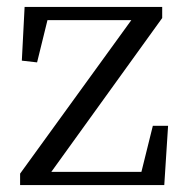

<svg xmlns="http://www.w3.org/2000/svg" viewBox="-20 -534 536 554"><path d="M38 0V-33L359 -476H117L87 -354L43 -359L51 -514H448V-482L128 -38H388L421 -171H465L454 0Z"/></svg>

Font: GenRyuMin TW R
Style: Regular
Weight: 400
Version: Version 1.501;PS 1;hotconv 16.6.51;makeotf.lib2.5.65220